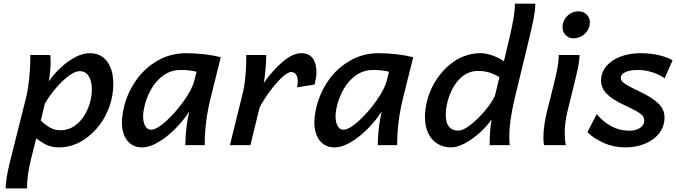

<svg xmlns="http://www.w3.org/2000/svg" viewBox="-20 -790 3681 1045"><path d="M255.4 -457.5Q255.4 -400.4 245.6 -347.7Q273.4 -387.2 310.8 -422.1Q348.1 -457 389.4 -478.8Q430.7 -500.5 467.8 -500.5Q530.8 -500.5 563.7 -454.6Q596.7 -408.7 596.7 -333Q596.7 -270.5 576.4 -212.6Q556.2 -154.8 520.8 -108.4Q485.4 -62 439.9 -31.7Q408.2 -9.8 372.8 1.2Q337.4 12.2 300.8 12.2Q264.6 12.2 237.3 0.2Q210 -11.7 177.2 -37.1L147.9 79.6Q127 164.1 127 235.4H10.7Q10.7 186 35.2 86.4L122.6 -261.2Q132.8 -302.2 138.9 -361.8Q145 -421.4 145 -472.2V-490.7H253.9Q255.4 -476.1 255.4 -457.5ZM309.6 -81.1Q359.9 -81.1 399.9 -115.7Q437.5 -147.5 458.7 -199.5Q480 -251.5 480 -303.2Q480 -349.1 462.6 -376Q445.3 -402.8 413.1 -402.8Q389.6 -402.8 355.7 -378.2Q321.8 -353.5 286.6 -313Q251.5 -272.5 224.1 -226.1L202.1 -133.8Q232.9 -105 256.8 -93Q280.8 -81.1 309.6 -81.1Z M1002.4 -146 1010.7 -184.1Q980 -136.2 936 -91.3Q892.1 -46.4 843.5 -17.1Q794.9 12.2 752 12.2Q719.7 12.2 695.3 -3.9Q670.9 -20 657.2 -50.8Q643.6 -81.5 643.6 -124Q643.6 -157.7 654.3 -205.1Q672.9 -283.7 719.5 -351.1Q766.1 -418.5 836.9 -459.5Q907.7 -500.5 994.6 -500.5Q1043.5 -500.5 1093.8 -494.4Q1144 -488.3 1181.6 -478.5L1126 -254.9Q1094.2 -128.4 1094.2 0H988.8Q988.8 -31.2 992.4 -73Q996.1 -114.7 1002.4 -146ZM963.9 -409.2Q912.1 -409.2 871.3 -380.9Q830.6 -352.5 804 -306.6Q777.3 -260.7 765.1 -206.5Q758.8 -178.2 758.8 -157.7Q758.8 -125 770.3 -104.5Q781.7 -84 801.3 -84Q832.5 -84 884.8 -131.3Q937 -178.7 981.9 -242.7Q1026.9 -306.6 1037.6 -351.1L1049.8 -399.9Q1011.2 -409.2 963.9 -409.2Z M1231.4 0 1303.7 -293.5Q1311 -322.3 1315.7 -375.7Q1320.3 -429.2 1320.3 -469.7V-490.7H1429.2Q1429.2 -464.4 1425.3 -415.8Q1421.4 -367.2 1415.5 -338.4Q1466.3 -410.2 1520.3 -455.3Q1574.2 -500.5 1620.1 -500.5Q1662.1 -500.5 1682.4 -472.2Q1702.6 -443.8 1702.6 -396Q1702.6 -382.8 1700.4 -369.9Q1698.2 -356.9 1692.4 -330.1L1597.2 -314.5Q1600.6 -331.5 1600.6 -347.7Q1600.6 -370.6 1591.6 -384.3Q1582.5 -397.9 1564.9 -397.9Q1545.9 -397.9 1512.9 -366.9Q1480 -335.9 1446.5 -290Q1413.1 -244.1 1392.6 -203.6L1342.8 0Z M2049.8 -146 2058.1 -184.1Q2027.3 -136.2 1983.4 -91.3Q1939.5 -46.4 1890.9 -17.1Q1842.3 12.2 1799.3 12.2Q1767.1 12.2 1742.7 -3.9Q1718.3 -20 1704.6 -50.8Q1690.9 -81.5 1690.9 -124Q1690.9 -157.7 1701.7 -205.1Q1720.2 -283.7 1766.8 -351.1Q1813.5 -418.5 1884.3 -459.5Q1955.1 -500.5 2042 -500.5Q2090.8 -500.5 2141.1 -494.4Q2191.4 -488.3 2229 -478.5L2173.3 -254.9Q2141.6 -128.4 2141.6 0H2036.1Q2036.1 -31.2 2039.8 -73Q2043.5 -114.7 2049.8 -146ZM2011.2 -409.2Q1959.5 -409.2 1918.7 -380.9Q1877.9 -352.5 1851.3 -306.6Q1824.7 -260.7 1812.5 -206.5Q1806.2 -178.2 1806.2 -157.7Q1806.2 -125 1817.6 -104.5Q1829.1 -84 1848.6 -84Q1879.9 -84 1932.1 -131.3Q1984.4 -178.7 2029.3 -242.7Q2074.2 -306.6 2085 -351.1L2097.2 -399.9Q2058.6 -409.2 2011.2 -409.2Z M2859.4 -577.1 2781.2 -253.9Q2752 -131.3 2752 -46.4Q2752 -14.2 2754.4 0H2645Q2645 -84.5 2655.8 -140.6Q2631.8 -104.5 2592.8 -69.1Q2553.7 -33.7 2511.5 -10.7Q2469.2 12.2 2436 12.2Q2392.6 12.2 2360.1 -8.3Q2327.6 -28.8 2310.3 -65.9Q2293 -103 2293 -152.3Q2293 -207.5 2310.3 -262Q2327.6 -316.4 2359.4 -362.8Q2391.1 -409.2 2432.6 -441.9Q2468.8 -470.7 2510 -485.6Q2551.3 -500.5 2593.8 -500.5Q2626 -500.5 2660.9 -488Q2695.8 -475.6 2722.7 -456.5L2750.5 -573.7Q2766.1 -639.6 2774.2 -685.8Q2782.2 -731.9 2782.2 -770H2893.6Q2893.6 -737.8 2885.3 -693.8Q2877 -649.9 2859.4 -577.1ZM2580.6 -403.8Q2524.9 -403.8 2481.9 -360.8Q2446.8 -325.7 2426.5 -270.8Q2406.2 -215.8 2406.2 -165.5Q2406.2 -79.1 2475.1 -79.1Q2500.5 -79.1 2541 -110.6Q2581.5 -142.1 2619.4 -187.3Q2657.2 -232.4 2673.8 -269L2698.2 -370.1Q2666 -388.7 2640.4 -396.2Q2614.7 -403.8 2580.6 -403.8Z M3128.4 -728.5Q3155.8 -728.5 3173.1 -710.9Q3190.4 -693.4 3190.4 -667.5Q3190.4 -645 3178.5 -625.2Q3166.5 -605.5 3146 -593.5Q3125.5 -581.5 3101.6 -581.5Q3075.2 -581.5 3058.3 -599.4Q3041.5 -617.2 3041.5 -643.1Q3041.5 -665.5 3053.2 -685.1Q3064.9 -704.6 3085 -716.6Q3105 -728.5 3128.4 -728.5ZM3096.7 -297.9 3088.4 -264.2 3066.4 -174.8Q3060.5 -151.4 3057.1 -122.1Q3053.7 -92.8 3053.7 -64Q3053.7 -27.8 3059.6 0H2940.9Q2937.5 -17.1 2937.5 -43Q2937.5 -75.2 2943.4 -114.3Q2949.2 -153.3 2958.5 -189.9L2977.5 -264.6Q2998.5 -346.2 3009.8 -398.7Q3021 -451.2 3021 -490.7H3134.3Q3133.8 -459.5 3124.3 -414.8Q3114.7 -370.1 3096.7 -297.9Z M3450.2 -409.2Q3408.2 -409.2 3383.5 -397.5Q3358.9 -385.7 3358.9 -365.2Q3358.9 -354 3369.4 -343.8Q3379.9 -333.5 3400.4 -322.3Q3420.9 -311 3462.9 -291Q3528.3 -260.3 3562.5 -227.5Q3596.7 -194.8 3596.7 -151.4Q3596.7 -102.5 3568.4 -65.4Q3540 -28.3 3491.2 -8.1Q3442.4 12.2 3382.8 12.2Q3319.8 12.2 3265.4 -12.2Q3210.9 -36.6 3177.2 -70.8L3228 -168.9Q3260.7 -128.4 3306.2 -103.5Q3351.6 -78.6 3405.8 -78.6Q3440.9 -78.6 3463.6 -93.8Q3486.3 -108.9 3486.3 -134.3Q3486.3 -148.9 3476.8 -160.4Q3467.3 -171.9 3444.8 -184.6Q3422.4 -197.3 3377.4 -218.3Q3314.5 -247.1 3283 -278.8Q3251.5 -310.5 3251.5 -351.1Q3251.5 -395.5 3279.8 -429.4Q3308.1 -463.4 3356.9 -481.9Q3405.8 -500.5 3465.8 -500.5Q3522.9 -500.5 3568.1 -489.3Q3613.3 -478 3640.6 -461.9L3597.7 -363.8Q3571.3 -382.3 3532.7 -395.8Q3494.1 -409.2 3450.2 -409.2Z"/></svg>

Font: Lesson One Medium
Style: Italic
Weight: 500
Italic angle: -14°
Designer: But Ko, Victor Gaultney, Annie Olsen, Julie Remington, Don Collingsworth, Eric Hays, Becca Hirsbrunner
Version: Version 1.100